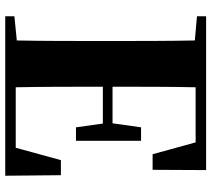

<svg xmlns="http://www.w3.org/2000/svg" viewBox="-56 -730 787 714"><g transform="rotate(90 337.0 -373.5)"><path d="M554 -548H612L613 -747H41V-713L131 -705C133 -602 133 -499 133 -395V-351C133 -247 133 -144 131 -43L41 -34V0H634L632 -207H576L530 -39H305C303 -143 303 -249 303 -360V-363H440L454 -263H504V-505H454L439 -399H303C303 -505 303 -608 305 -708H510Z"/></g></svg>

Font: Noto Serif CJK HK Black
Style: Regular
Weight: 900
Designer: Ryoko NISHIZUKA 西塚涼子 (kana & ideographs); Frank Grießhammer (Latin, Greek & Cyrillic); Wenlong ZHANG 张文龙 (bopomofo); San
Foundry: Adobe
Version: Version 2.001;hotconv 1.1.0;makeotfexe 2.6.0